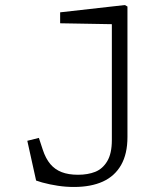

<svg xmlns="http://www.w3.org/2000/svg" viewBox="-20 -532 660 763"><path d="M149 193.5Q150 194 123.5 185.5L88.5 27.5L134.5 16L150 63Q161.5 98 179.8 119.8Q198 141.5 225 152Q252 162.5 290 162.5Q329 162.5 358.5 150.8Q388 139 406.2 108.5Q424.5 78 424.5 24.5V-462.5L446.5 -435.5L219 -439.5V-483L476.5 -512L486.5 -506V12.5Q486.5 79.5 461.2 123.8Q436 168 388.8 189.5Q341.5 211 274 211Q241 211 209.8 206.2Q178.5 201.5 149 193.5Z"/></svg>

Font: Monaspace Xenon Var ExtraLight
Style: Regular
Weight: 200
Designer: Riley Cran and the Lettermatic Team
Version: Version 1.200 (Monaspace Xenon Var)